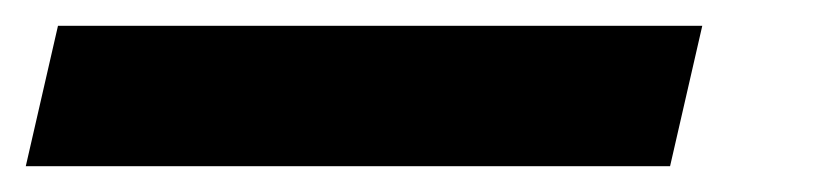

<svg xmlns="http://www.w3.org/2000/svg" viewBox="-102 56 645 149"><path d="M-82 185 -57 76H443L418 185Z"/></svg>

Font: Ubuntu Sans
Style: Bold Italic
Weight: 700
Italic angle: -13.5°
Designer: Dalton Maag Ltd
Foundry: Dalton Maag Ltd
Version: Version 1.006